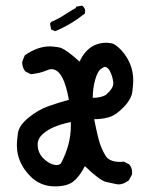

<svg xmlns="http://www.w3.org/2000/svg" viewBox="-20 -665 540 683"><path d="M175 -2Q123 -2 87 -39Q40 -87 40 -149Q40 -162 43.5 -190Q47 -218 81 -246Q115 -274 151.5 -287Q188 -300 225 -310Q206 -419 163 -419Q155 -419 139 -412Q123 -405 90 -401L70 -411Q59 -425 59 -442Q59 -447 68 -468Q113 -500 158 -500Q169 -500 190 -496.5Q211 -493 263 -446Q294 -513 360 -513Q364 -513 377 -511Q390 -509 412 -486Q454 -439 454 -379Q454 -367 451 -340Q448 -313 420 -284Q392 -255 367.5 -248Q343 -241 315 -241Q323 -200 331 -169Q339 -138 355 -112Q368 -89 408 -89L421 -90L440 -80Q450 -68 450 -51V-45L438 -23Q418 -9 403 -9Q399 -9 389 -11Q379 -13 357 -18Q335 -23 282 -74Q263 -37 241 -19.5Q219 -2 175 -2ZM182 -78Q191 -78 197 -84Q232 -151 232 -216V-231Q199 -224 174.5 -214Q150 -204 132 -188Q114 -172 114 -151Q114 -120 137 -99Q160 -78 182 -78ZM310 -317Q338 -317 356 -327Q383 -350 383 -368Q383 -381 376 -401Q366 -427 353 -427Q349 -427 338 -419Q327 -411 318.5 -381Q310 -351 310 -317ZM176 -554 162 -560 158 -581 162 -587Q186 -597 207.5 -611Q229 -625 250 -637V-641L272 -645Q283 -637 283 -625L282 -617Q232 -577 176 -554Z"/></svg>

Font: Xiaolai Mono SC
Style: Regular
Weight: 400
Monospace: yes
Designer: LXGW / Nozomi Seto
Version: Version 3.113;September 30, 2024